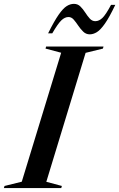

<svg xmlns="http://www.w3.org/2000/svg" viewBox="-62 -950 603 970"><path d="M247 -683.5 168 -704.5 171 -715H461L458 -704.5L370.5 -683L172 -31.5L250.5 -10.5L247.5 0H-42.5L-39 -10.5L48 -32ZM520.5 -925.5Q490.5 -862.5 468 -830.5Q445.5 -798.5 427.2 -787.5Q409 -776.5 391.5 -776.5Q372.5 -776.5 358.8 -789.8Q345 -803 333.5 -820.2Q322 -837.5 310.5 -850.8Q299 -864 284 -864Q265.5 -864 248 -847.2Q230.5 -830.5 202 -781.5H181Q212 -844 234.5 -876Q257 -908 275 -919.2Q293 -930.5 311.5 -930.5Q331 -930.5 344.2 -917.2Q357.5 -904 368.5 -886.8Q379.5 -869.5 391.5 -856.2Q403.5 -843 419.5 -843Q438.5 -843 455.8 -859.8Q473 -876.5 499 -925.5Z"/></svg>

Font: Newsreader Display Medium
Style: Italic
Weight: 500
Italic angle: -17°
Designer: Hugues Gentile
Foundry: Production Type
Version: Version 1.001